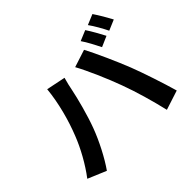

<svg xmlns="http://www.w3.org/2000/svg" viewBox="-189 -1098 1378 1378"><g transform="rotate(-45 500.0 -408.5)"><path d="M780 -798 701 -765C728 -727 758 -667 779 -626L859 -661C840 -698 805 -761 780 -798ZM898 -843 819 -810C846 -773 879 -714 899 -673L979 -707C961 -742 924 -805 898 -843ZM192 -311C158 -223 99 -115 36 -33L176 26C229 -49 288 -163 324 -260C359 -353 395 -491 409 -561C413 -583 424 -632 433 -661L287 -691C275 -564 237 -423 192 -311ZM686 -332C726 -224 762 -98 790 21L938 -27C910 -126 857 -286 822 -376C784 -473 715 -627 674 -704L541 -661C583 -585 648 -437 686 -332Z"/></g></svg>

Font: Noto Sans Mono CJK SC
Style: Bold
Weight: 700
Designer: Ryoko NISHIZUKA 西塚涼子 (kana, bopomofo & ideographs); Paul D. Hunt (Latin, Greek & Cyrillic); Sandoll Communications 산돌커뮤니
Foundry: Adobe
Version: Version 2.004;hotconv 1.0.118;makeotfexe 2.5.65603